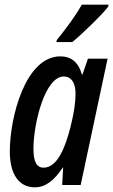

<svg xmlns="http://www.w3.org/2000/svg" viewBox="-20 -791 484 821"><path d="M221 -611H289C325 -640 415 -726 443 -763L444 -771H330C304 -725 266 -673 223 -620ZM129 10C177 10 213 -22 248 -74H250L246 0H325L440 -540H356L333 -473H330C315 -526 283 -550 238 -550C89 -550 22 -291 22 -143C22 -46 61 10 129 10ZM166 -74C137 -74 123 -100 123 -154C123 -263 172 -464 253 -464C284 -464 303 -438 303 -391C303 -353 297 -310 281 -246C260 -165 227 -74 166 -74Z"/></svg>

Font: Noto Sans UI Condensed Medium
Style: Italic
Weight: 500
Width: 3
Italic angle: -12°
Designer: Monotype Design Team
Foundry: Monotype Imaging Inc.
Version: Version 1.901